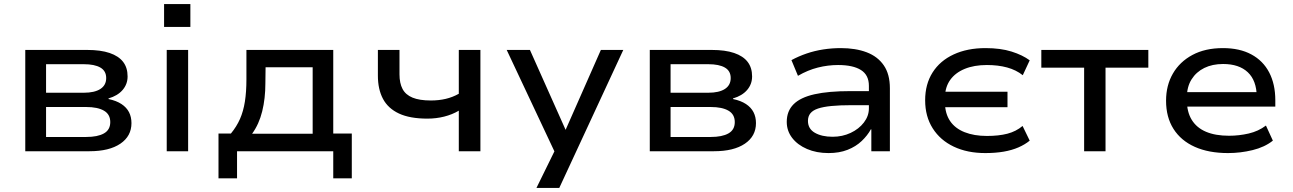

<svg xmlns="http://www.w3.org/2000/svg" viewBox="-20 -742 6344 942"><path d="M104 0V-497H408Q474 -497 518 -482Q562 -467 584 -438.5Q606 -410 606 -367Q606 -329 581.5 -300.5Q557 -272 512 -259L513 -256Q551 -248 576 -231.5Q601 -215 613 -191.5Q625 -168 625 -138Q625 -74 570.5 -37Q516 0 419 0ZM206 -70H403Q459 -70 490 -87.5Q521 -105 521 -143Q521 -181 490 -199Q459 -217 403 -217H206ZM206 -287H391Q444 -287 472.5 -305.5Q501 -324 501 -359Q501 -394 472.5 -410.5Q444 -427 391 -427H206Z M785 -610V-722H914V-610ZM798 0V-497H903V0Z M1052 133V-87H1113Q1141 -121 1157.5 -158.5Q1174 -196 1181.5 -243.5Q1189 -291 1189 -353V-497H1615V-87H1706V133H1615V0H1143V133ZM1217 -86H1514V-412H1283L1282 -333Q1282 -259 1266.5 -196Q1251 -133 1217 -86Z M2231 0V-199Q2199 -180 2159.5 -170Q2120 -160 2077 -160Q1991 -160 1937.5 -185Q1884 -210 1859 -257Q1834 -304 1834 -371V-497H1940V-377Q1940 -334 1955 -305.5Q1970 -277 2004 -263Q2038 -249 2094 -249Q2133 -249 2167 -257Q2201 -265 2231 -282V-497H2337V0Z M2612 180 2720 -40V43L2466 -497H2580L2755 -105L2928 -497H3038L2724 180Z M3168 0V-497H3472Q3538 -497 3582 -482Q3626 -467 3648 -438.5Q3670 -410 3670 -367Q3670 -329 3645.5 -300.5Q3621 -272 3576 -259L3577 -256Q3615 -248 3640 -231.5Q3665 -215 3677 -191.5Q3689 -168 3689 -138Q3689 -74 3634.5 -37Q3580 0 3483 0ZM3270 -70H3467Q3523 -70 3554 -87.5Q3585 -105 3585 -143Q3585 -181 3554 -199Q3523 -217 3467 -217H3270ZM3270 -287H3455Q3508 -287 3536.5 -305.5Q3565 -324 3565 -359Q3565 -394 3536.5 -410.5Q3508 -427 3455 -427H3270Z M4045 9Q3986 9 3939.5 -11Q3893 -31 3866.5 -65.5Q3840 -100 3840 -144Q3840 -197 3873.5 -230.5Q3907 -264 3976 -279.5Q4045 -295 4153 -295H4260V-226H4159Q4100 -226 4059.5 -222Q4019 -218 3993.5 -209.5Q3968 -201 3956 -186Q3944 -171 3944 -149Q3944 -110 3978 -90.5Q4012 -71 4065 -71Q4113 -71 4153.5 -90Q4194 -109 4218.5 -141Q4243 -173 4243 -210V-321Q4243 -374 4204 -398.5Q4165 -423 4092 -423Q4042 -423 3992.5 -410.5Q3943 -398 3895 -370L3863 -447Q3898 -466 3937.5 -479.5Q3977 -493 4019.5 -499.5Q4062 -506 4105 -506Q4178 -506 4232 -485.5Q4286 -465 4316 -421.5Q4346 -378 4346 -309V0H4255V-107L4253 -108Q4236 -77 4207.5 -50Q4179 -23 4138.5 -7Q4098 9 4045 9Z M4814 9Q4726 9 4659.5 -22.5Q4593 -54 4556 -112.5Q4519 -171 4519 -250Q4519 -329 4555.5 -386.5Q4592 -444 4659 -475Q4726 -506 4815 -506Q4889 -506 4943 -489Q4997 -472 5032 -446L4998 -373Q4965 -399 4921 -411Q4877 -423 4822 -423Q4759 -423 4713 -404Q4667 -385 4642 -350Q4617 -315 4616 -265L4603 -292H4923V-216H4603L4616 -238Q4617 -184 4641.5 -148Q4666 -112 4712.5 -93.5Q4759 -75 4822 -75Q4880 -75 4922.5 -86Q4965 -97 4997 -124L5032 -52Q5009 -33 4977 -19Q4945 -5 4904.5 2Q4864 9 4814 9Z M5299 0V-410H5089V-497H5614V-410H5404V0Z M6005 9Q5910 9 5842 -21.5Q5774 -52 5737.5 -109.5Q5701 -167 5701 -248Q5701 -323 5734.5 -381Q5768 -439 5830.5 -472.5Q5893 -506 5980 -506Q6062 -506 6119.5 -475Q6177 -444 6207 -386.5Q6237 -329 6237 -250V-219H5781V-290H6167L6146 -268Q6145 -347 6102 -387.5Q6059 -428 5981 -428Q5928 -428 5888.5 -408.5Q5849 -389 5826 -352.5Q5803 -316 5803 -263V-251Q5803 -193 5827 -154Q5851 -115 5897 -95.5Q5943 -76 6010 -76Q6059 -76 6106.5 -87Q6154 -98 6191 -126L6225 -52Q6185 -20 6125.5 -5.5Q6066 9 6005 9Z"/></svg>

Font: Nunito Sans 7pt SemiExpanded Medium
Style: Regular
Weight: 500
Width: 6
Designer: Vernon Adams
Foundry: Vernon Adams
Version: Version 3.101;gftools[0.9.27]